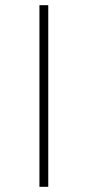

<svg xmlns="http://www.w3.org/2000/svg" viewBox="-20 -720 338 740"><path d="M132 0V-700H166V0Z"/></svg>

Font: Montserrat ExtraLight
Style: Regular
Weight: 200
Designer: Julieta Ulanovsky
Foundry: Julieta Ulanovsky
Version: Version 9.000; ttfautohint (v1.8.4.7-5d5b)